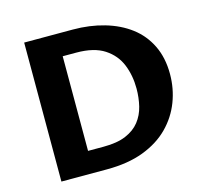

<svg xmlns="http://www.w3.org/2000/svg" viewBox="-97 -768 940 878"><g transform="rotate(-15 373.0 -329.0)"><path d="M89 0V-658H319Q399 -658 468 -638Q537 -618 588 -579.5Q639 -541 667.5 -482.5Q696 -424 696 -347Q696 -278 672 -215.5Q648 -153 600 -104.5Q552 -56 478.5 -28Q405 0 304 0ZM243 -104H317Q381 -104 422.5 -121.5Q464 -139 488 -169.5Q512 -200 521.5 -239.5Q531 -279 531 -322Q531 -384 510 -436Q489 -488 440 -520Q391 -552 307 -552H243Z"/></g></svg>

Font: Ysabeau ExtraBold
Style: Regular
Weight: 800
Designer: Christian Thalmann (Catharsis Fonts)
Version: Version 2.002